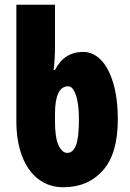

<svg xmlns="http://www.w3.org/2000/svg" viewBox="-20 -780 549 810"><path d="M49 -270V-760H212V-589Q212 -525 206 -485H212Q251 -561 331 -561Q372 -561 405 -528Q438 -495 457.5 -430.5Q477 -366 477 -275Q477 -132 414 -61Q351 10 247 10Q188 10 143 -23.5Q98 -57 73.5 -120.5Q49 -184 49 -270ZM313 -275Q313 -343 300 -379.5Q287 -416 268 -416Q212 -416 212 -299V-267Q212 -199 227 -167Q242 -135 264 -135Q288 -135 300.5 -167Q313 -199 313 -275Z"/></svg>

Font: Noto Sans UI CondBlack
Style: Regular
Weight: 900
Width: 3
Designer: Monotype Design Team
Foundry: Monotype Imaging Inc.
Version: Version 1.001